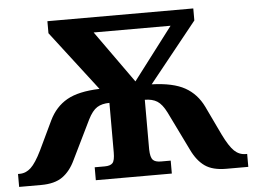

<svg xmlns="http://www.w3.org/2000/svg" viewBox="-51 -778 1112 843"><g transform="rotate(-5 505.0 -357.0)"><path d="M0 -57H7Q35 -57 57 -77.5Q79 -98 105 -151L166 -279Q194 -337 245 -366Q296 -395 389 -398L187 -661V-714H830V-661L619 -398Q713 -395 765 -366Q817 -337 845 -279L906 -151Q932 -98 953.5 -77.5Q975 -57 1004 -57H1010V0H913Q853 0 819 -24Q785 -48 762 -96L678 -268Q659 -306 637.5 -319.5Q616 -333 583 -333V-114Q584 -79 594.5 -68Q605 -57 630 -57H673V0H338V-57H382Q407 -57 417 -68Q427 -79 427 -115V-333Q394 -333 372.5 -319.5Q351 -306 332 -268L248 -96Q226 -49 191.5 -24.5Q157 0 97 0H0ZM724 -647H385L549 -417Z"/></g></svg>

Font: Noto Serif ExtraBold
Style: Regular
Weight: 800
Designer: Monotype Design Team
Foundry: Monotype Imaging Inc.
Version: Version 1.001